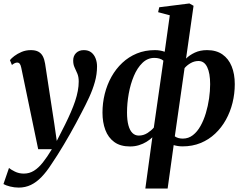

<svg xmlns="http://www.w3.org/2000/svg" viewBox="-55 -837 1405 1111"><path d="M68 -445Q64.5 -462 59 -468.5Q53.5 -475 45.5 -475Q37.5 -475 30.2 -471.5Q23 -468 14 -461L2.5 -489Q10.5 -499.5 28.2 -513Q46 -526.5 70.5 -536.8Q95 -547 123.5 -547Q150.5 -547 167.2 -537.8Q184 -528.5 193 -511Q202 -493.5 206 -468.5Q212 -429.5 218.5 -386.5Q225 -343.5 232 -298.2Q239 -253 245.8 -208.5Q252.5 -164 259 -122.5L273.5 -21.5L322 -117Q340.5 -154.5 355 -188Q369.5 -221.5 379.8 -252Q390 -282.5 395.2 -310.8Q400.5 -339 400.5 -365Q400.5 -392.5 392.5 -411.2Q384.5 -430 376.5 -447Q368.5 -464 368.5 -487Q368.5 -513.5 385.2 -530.2Q402 -547 430 -547Q456.5 -547 473.2 -533.8Q490 -520.5 498.2 -499Q506.5 -477.5 506.5 -453Q506.5 -407.5 494 -363Q481.5 -318.5 461 -274Q440.5 -229.5 416 -183.5Q400.5 -153.5 383.8 -122.5Q367 -91.5 349.5 -60.5Q332 -29.5 314 0.5Q296 30.5 278.2 58.8Q260.5 87 243 112.5Q214.5 157 185.2 187.2Q156 217.5 123.8 233Q91.5 248.5 53.5 248.5Q28 248.5 3.2 242.2Q-21.5 236 -35 228L-3 135Q7.5 144 31 155.8Q54.5 167.5 83 167.5Q115 167.5 141.5 151Q168 134.5 193 103Q218 71.5 245 26.5H166Z M786 254 826.5 -42.5Q813 -29 793.2 -16.8Q773.5 -4.5 749.2 3Q725 10.5 697.5 10.5Q641.5 10.5 606.2 -15.2Q571 -41 554.5 -85.2Q538 -129.5 538 -185.5Q538 -241 551.2 -294Q564.5 -347 590 -392.8Q615.5 -438.5 652.5 -473.2Q689.5 -508 736.8 -527.5Q784 -547 841.5 -547Q857.5 -547 871.5 -544.5Q885.5 -542 898 -537.5L927.5 -748.5L860 -766.5L866.5 -795L1041 -817L1065 -803.5L1021.5 -498Q1041.5 -518 1072.2 -532.5Q1103 -547 1143 -547Q1196.5 -547 1232 -522.2Q1267.5 -497.5 1285.5 -453.2Q1303.5 -409 1303.5 -350.5Q1303.5 -295 1290.5 -242.2Q1277.5 -189.5 1252.2 -144Q1227 -98.5 1190.2 -63.8Q1153.5 -29 1106 -9.5Q1058.5 10 1001 10Q987.5 10 974.5 8Q961.5 6 950 2.5L915 254ZM835 -98.5 890.5 -486Q880.5 -494.5 867.2 -498.2Q854 -502 838 -502Q799 -502 769.2 -473.2Q739.5 -444.5 719.8 -397.8Q700 -351 690 -295.5Q680 -240 680 -186Q680 -142 688 -112.2Q696 -82.5 711.2 -67.5Q726.5 -52.5 748 -52.5Q775 -52.5 797.8 -67Q820.5 -81.5 835 -98.5ZM1013 -443 956.5 -48Q966.5 -41 978.2 -38Q990 -35 1003 -35Q1035.5 -35 1061 -54.8Q1086.5 -74.5 1105.2 -108Q1124 -141.5 1136.2 -182.5Q1148.5 -223.5 1154.8 -267Q1161 -310.5 1161 -350Q1161 -413 1144 -448.5Q1127 -484 1093.5 -484Q1070 -484 1049 -472.2Q1028 -460.5 1013 -443Z"/></svg>

Font: Merriweather 72pt
Style: Bold Italic
Weight: 700
Italic angle: -7.8°
Version: Version 2.101